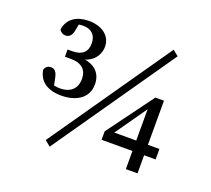

<svg xmlns="http://www.w3.org/2000/svg" viewBox="-119 -821 1098 999"><g transform="rotate(20 430.5 -321.5)"><path d="M247.1 25.8 712 -643.6 681.1 -669 216.1 0.4 247.1 25.8ZM161.8 -481.1V-441.3H192.3C256.6 -441.3 284.6 -411.5 284.6 -362.5C284.6 -309.2 251.8 -277.5 193 -277.5C175.1 -277.5 158.4 -280.5 137.7 -287.4L164 -260.4L152.2 -317.7C145.3 -355.1 131.2 -365.2 112.8 -365.2C98.6 -365.2 85.4 -359.1 78.4 -339C88 -278.7 134 -244.4 211.9 -244.4C286.3 -244.4 357.8 -277 357.8 -359.3C357.8 -427.1 310.4 -466 225.5 -466.3L232.2 -458.3C293.6 -458.8 340 -503.8 340 -561.1C340 -620 290.2 -659.2 216 -659.2C152.7 -659.2 100.2 -630.1 91.7 -566.7C98.8 -552.8 111.8 -545.8 125.9 -545.8C144.1 -545.8 160.4 -557.8 165.4 -586.9L175.3 -640.2L145.8 -617.2C167.6 -623.1 183.6 -625.2 196.5 -625.2C241.2 -625.2 269 -600.3 269 -553.3C269 -505.9 242 -481.1 187.4 -481.1H161.8ZM488.8 -100.3H787.9V-158.2H518.8L528 -143.9L673.9 -352H659.5V0H724.2V-402.3H676.6L488.8 -147.1V-100.3Z"/></g></svg>

Font: Source Serif Variable
Style: Regular
Weight: 389
Designer: Frank Grießhammer
Foundry: Adobe Systems Incorporated
Version: Version 3.001;hotconv 1.0.111;makeotfexe 2.5.65597